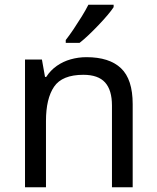

<svg xmlns="http://www.w3.org/2000/svg" viewBox="-20 -786 658 806"><path d="M343 -546Q439 -546 488 -499.5Q537 -453 537 -349V0H450V-343Q450 -408 421 -440Q392 -472 330 -472Q241 -472 207 -422Q173 -372 173 -278V0H85V-536H156L169 -463H174Q192 -491 218.5 -509.5Q245 -528 277 -537Q309 -546 343 -546ZM457 -756Q448 -742 431 -722Q414 -702 393.5 -680.5Q373 -659 352.5 -639.5Q332 -620 314 -606H256V-618Q271 -637 288.5 -663Q306 -689 323 -716.5Q340 -744 351 -766H457Z"/></svg>

Font: Noto Sans Canadian Aboriginal
Style: Regular
Weight: 400
Designer: Monotype Design Team, Typotheque's Kevin King
Foundry: Monotype Imaging Inc.
Version: Version 2.002